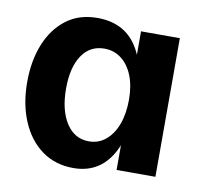

<svg xmlns="http://www.w3.org/2000/svg" viewBox="-66 -591 727 682"><g transform="rotate(10 298.0 -250.0)"><path d="M240 20Q175 20 127 -14.5Q79 -49 52.5 -111Q26 -173 26 -253Q26 -329 50 -389Q74 -449 120 -484.5Q166 -520 233 -520Q326 -520 373 -452Q420 -384 420 -253Q420 -124 374 -52Q328 20 240 20ZM278 -83Q313 -83 339 -105Q365 -127 379 -165Q393 -203 393 -253Q393 -303 378.5 -339.5Q364 -376 337.5 -396.5Q311 -417 276 -417Q224 -417 195 -373.5Q166 -330 166 -254Q166 -176 196 -129.5Q226 -83 278 -83ZM393 0V-500H533V0Z"/></g></svg>

Font: Moderustic SemiBold
Style: Regular
Weight: 600
Designer: Tural Alisoy
Foundry: TAFT Foundry
Version: Version 2.120